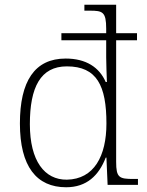

<svg xmlns="http://www.w3.org/2000/svg" viewBox="-20 -780 619 810"><path d="M259 10C346 10 397 -40 426 -115H429L434 0H562V-25H544C483 -25 470 -30 470 -97V-610H558V-640H470V-760H336V-735H359C413 -735 428 -730 428 -659V-640H239V-610H428V-538C428 -511 430 -463 431 -434H426C399 -496 343 -533 257 -533C126 -533 64 -437 64 -259C64 -78 134 10 259 10ZM262 -22C168 -21 106 -101 106 -256C106 -412 151 -500 262 -500C389 -500 429 -418 429 -259C429 -122 377 -24 262 -22Z"/></svg>

Font: Noto Serif Devanagari ExtraLight
Style: Regular
Weight: 200
Designer: Universal Thirst, Indian Type Foundry and the Monotype Design Team
Foundry: Monotype Imaging Inc.
Version: Version 2.004